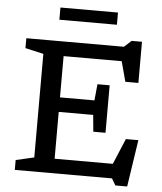

<svg xmlns="http://www.w3.org/2000/svg" viewBox="-60 -938 865 1027"><g transform="rotate(5 372.0 -425.0)"><path d="M55 0V-53L153 -75.5V-631.5L55 -654V-707H579L617.5 -742H673V-521H603L574 -629H262V-407.5H447L455.5 -495H521V-240H455.5L447 -329.5H262V-78H574.5L632.5 -216H699.5L661.5 36H598L577 0ZM222.5 -821V-886.5H531.5V-821Z"/></g></svg>

Font: Newsreader 6pt
Style: Regular
Weight: 400
Designer: Hugues Gentile
Foundry: Production Type
Version: Version 1.003; ttfautohint (v1.8.3)